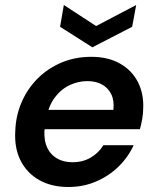

<svg xmlns="http://www.w3.org/2000/svg" viewBox="-20 -735 623 767"><path d="M253 12Q186 12 137 -15.5Q88 -43 62.5 -93Q37 -143 41 -211Q43 -273 66.5 -327Q90 -381 130.5 -421.5Q171 -462 225.5 -485Q280 -508 345 -508Q412 -508 459.5 -481Q507 -454 531 -407Q555 -360 552 -301Q552 -281 548 -259Q544 -237 539 -219H127L140 -296H433Q437 -333 424.5 -358.5Q412 -384 387.5 -397.5Q363 -411 329 -411Q292 -411 257.5 -394.5Q223 -378 198.5 -345Q174 -312 165 -262L160 -233Q153 -190 164 -157Q175 -124 202.5 -105.5Q230 -87 270 -87Q311 -87 342.5 -105.5Q374 -124 393 -155H514Q492 -107 453.5 -69.5Q415 -32 364 -10Q313 12 253 12ZM524 -715 508 -628 349 -546 220 -628 235 -715 364 -631Z"/></svg>

Font: DM Sans 28pt SemiBold
Style: Italic
Weight: 600
Italic angle: -10°
Version: Version 4.004;gftools[0.9.30]